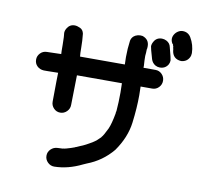

<svg xmlns="http://www.w3.org/2000/svg" viewBox="-86 -849 1053 992"><g transform="rotate(10 440.0 -353.5)"><path d="M193 -630Q192 -635 192 -640Q192 -652 199 -664Q213 -688 239 -688Q252 -688 268 -680.5Q284 -673 288 -653Q292 -616 292 -580Q292 -550 294 -534H529Q528 -553 528 -573Q528 -616 534 -660Q538 -680 557 -690Q569 -696 582 -696L594 -695Q629 -683 629 -647Q629 -634 627 -630Q627 -613 625 -596Q625 -571 627 -546V-534H690Q710 -534 724 -519.5Q738 -505 738 -485Q738 -465 724 -450.5Q710 -436 690 -436H629L630 -391Q630 -324 620 -245Q610 -166 557 -91Q503 -26 424 4L406 12Q333 48 261 49Q241 49 226.5 34.5Q212 20 212 0Q212 -20 226.5 -34Q241 -48 261 -49Q272 -49 282 -50H288L289 -51Q300 -51 330 -61L350 -68Q351 -69 353 -70Q355 -71 357 -71L375 -79Q400 -88 440 -113L450 -120Q451 -120 454 -123L475 -143V-144Q485 -154 504 -194Q516 -221 526 -276Q526 -279 526.5 -283.5Q527 -288 528 -288Q532 -337 532 -387L531 -436H295L292 -280Q292 -260 277.5 -245.5Q263 -231 243 -231Q223 -231 209 -245.5Q195 -260 195 -280L196 -385Q197 -408 197 -432L141 -431H122Q101 -432 87 -445.5Q73 -459 73 -480Q73 -499 87 -513.5Q101 -528 122 -528Q149 -528 196 -530Q195 -540 195 -578Q195 -607 194 -618ZM709 -550Q697 -550 686 -556Q669 -566 663 -585Q646 -643 646 -650Q646 -662 653 -674Q666 -699 695 -699Q707 -699 719 -693Q738 -683 742 -663Q758 -603 758 -596Q758 -585 753 -575Q739 -550 709 -550ZM812 -602Q767 -605 762 -651V-654Q759 -664 759 -671Q759 -672 756 -676L757 -677Q757 -679 753 -682Q745 -694 745 -707Q745 -719 752 -730.5Q759 -742 770.5 -749Q782 -756 794 -756Q822 -756 837 -732Q859 -695 860 -652Q860 -639 854 -628Q841 -604 812 -602Z"/></g></svg>

Font: Bad Comic
Style: Regular
Weight: 400
Designer: GGBotNet
Foundry: f0n7
Version: 0.9